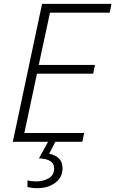

<svg xmlns="http://www.w3.org/2000/svg" viewBox="-20 -734 597 994"><path d="M46.4 0 197.8 -713.9H557.1L547.9 -668.5H238.8L180.7 -397.9H471.7L462.4 -352.5H171.4L106 -45.4H415.5L406.2 0ZM173.3 240.2Q157.7 240.2 144.8 238.5Q131.8 236.8 122.1 234.4V199.7Q142.6 205.1 168.5 205.1Q202.6 205.1 231.4 189.2Q260.3 173.3 260.3 137.2Q260.3 88.9 181.6 85.9L229 0H266.6L234.4 62Q263.7 66.4 283.7 85Q303.7 103.5 303.7 137.2Q303.7 184.6 266.1 212.4Q228.5 240.2 173.3 240.2Z"/></svg>

Font: Open Sans Light
Style: Italic
Weight: 300
Italic angle: -12°
Designer: Monotype Design Team
Foundry: Monotype Imaging Inc.
Version: Version 3.003; ttfautohint (v1.8.4)